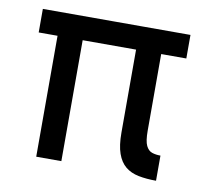

<svg xmlns="http://www.w3.org/2000/svg" viewBox="-60 -526 660 602"><g transform="rotate(10 270.0 -225.5)"><path d="M90 -430V0H170V-430ZM30 -460V-385H500V-460ZM340 -430V-121Q340 -80 349 -54.5Q358 -29 375 -15Q392 -1 417 4Q442 9 473 9V-71Q458 -71 446 -75Q434 -79 427 -93.5Q420 -108 420 -141V-430Z"/></g></svg>

Font: Jost* Book
Style: Regular
Weight: 400
Version: Version 3.000